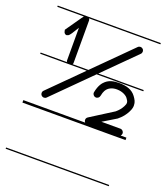

<svg xmlns="http://www.w3.org/2000/svg" viewBox="-132 -553 760 876"><g transform="rotate(20 247.5 -115.5)"><path d="M93.5 -51.5 271.5 -229H498V-235H277.5L429 -386C435.7 -392.6 435.7 -403.4 429.1 -410.1C422.5 -416.7 411.7 -416.7 405 -410.1L229.4 -235H153C155.7 -238.6 155 -242.8 155 -247V-449C155 -452 153.4 -454.8 150.9 -457H498V-463H-2.5V-457H126.5C124.2 -454.6 122 -451.2 119 -447L66 -371C64.9 -369.3 67 -367 67 -365C67 -358 73 -350 81 -350C82 -350 83 -350 84 -351C93 -352 97 -361 102 -367L123 -401V-241C123 -238.7 124.2 -236.6 126.2 -235H-2.5V-229H223.4L69.5 -75.6C62.9 -69 62.9 -58.3 69.5 -51.6C76.1 -45 86.9 -44.9 93.5 -51.5ZM-2.5 226V232H498V226ZM317.6 -207.1C308.4 -199 294.8 -183.3 288.2 -148.3C286.5 -139.1 292.9 -130.3 302.2 -128.7C311.5 -127.2 320.1 -133.5 321.8 -142.7C326.3 -167 334.4 -176.6 340.4 -181.9C346.7 -187.5 358.9 -196 382.5 -196C412 -196 431.6 -181.9 436.9 -173.4C439.5 -169.6 446 -161.9 446 -153.7C446 -149.9 445.6 -145.9 440.7 -136.5C433.4 -122.2 424.7 -111.6 411.2 -100.1L300.6 -30.1C294 -25.8 291.5 -18.6 293.7 -11.1C294.6 -8.3 296 -5.9 297.8 -4H-2.5V8H498V-4H470C473.1 -7.1 475 -11.3 475 -16C475 -25.4 467.4 -33 458 -33H366L430.9 -72.4C450.2 -88 462 -103.2 471.3 -121.5C480.3 -139.3 480 -148.5 480 -153.7C480 -170.1 473.5 -180.6 464.1 -193.7C446 -218.6 417.4 -227 382.5 -227C356.5 -227 335.6 -223 317.6 -207.1Z"/></g></svg>

Font: LetsTraceRuled
Style: Medium
Weight: 500
Version: Version 003.000